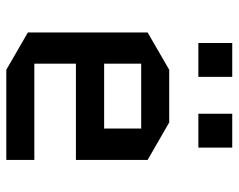

<svg xmlns="http://www.w3.org/2000/svg" viewBox="-92 -648 740 595"><g transform="rotate(90 277.5 -350.0)"><path d="M475.1 -86.9V0H195.8L80.1 -66.9V-438L195.8 -504.9H358.9L475.1 -438V-215.8H176.8V-86.9ZM176.8 -418V-303.2H377.9V-418ZM112.8 -595.2V-700.2H217.8V-595.2ZM332 -595.2V-700.2H437V-595.2Z"/></g></svg>

Font: Quantico
Style: Regular
Weight: 400
Designer: Matt Desmond
Foundry: MADtype
Version: Version 2.002